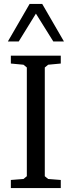

<svg xmlns="http://www.w3.org/2000/svg" viewBox="-20 -953 364 973"><path d="M35 0V-41L99 -46L116 -60V-611L99 -625L35 -631V-671H288V-631L224 -625L207 -611V-60L224 -46L288 -41V0ZM20 -743 130 -933H194L304 -743H250L162 -884L75 -743Z"/></svg>

Font: Khartiya
Style: Regular
Weight: 500
Version: Version 1.0.1